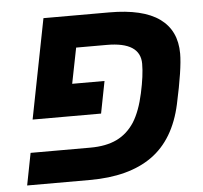

<svg xmlns="http://www.w3.org/2000/svg" viewBox="-47 -655 746 704"><g transform="rotate(-5 326.0 -303.0)"><path d="M25 0 48 -118H268Q326 -118 365.5 -137Q405 -156 431 -196Q456 -236 470 -301Q477 -333 480.5 -359.5Q484 -386 484 -408Q484 -488 361 -488H248L222 -357H341L318 -239H66L138 -606H380Q504 -606 565 -562Q626 -518 626 -433Q626 -405 619 -359Q612 -313 598 -249Q570 -121 485 -60.5Q400 0 256 0Z"/></g></svg>

Font: Libra Sans Modern
Style: Bold Italic
Weight: 700
Italic angle: -12°
Foundry: Stefan Peev, Context Ltd
Version: Version 1.000